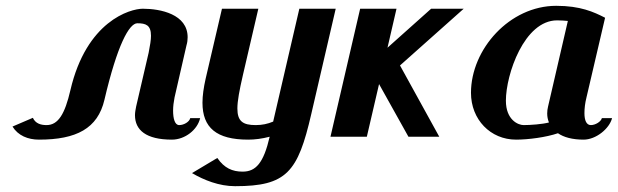

<svg xmlns="http://www.w3.org/2000/svg" viewBox="-20 -470 2124 660"><path d="M580 -135 621 -314C624 -324 625 -333 625 -342C625 -421 532 -440 471 -440C427 -440 277 -397 222 -160C203 -78 180 -40 140 -40C121 -40 102 -45 93 -65L23 -35C42 -4 76 10 114 10C242 10 316 -28 339 -127C383 -315 424 -390 452 -390C481 -390 499 -384 499 -347C499 -333 496 -314 491 -289L448 -104C446 -93 444 -84 444 -74C444 -23 482 10 571 10C616 10 659 -24 668 -64H634C631 -51 612 -40 596 -40C581 -40 575 -62 575 -90C575 -104 577 -120 580 -135Z M1050 -78 1134 -440H1009L919 -52C900 -44 881 -40 859 -40C815 -40 796 -53 796 -97C796 -123 803 -160 815 -212L868 -440H743L687 -200C680 -169 676 -141 676 -117C676 -31 724 10 833 10C856 10 880 7 907 0C886 91 859 120 814 120C779 120 751 108 727 73L640 125C681 149 733 170 788 170C965 170 1004 122 1050 -78Z M1312 -306 1343 -440H1218L1116 0H1241L1283 -181L1384 0H1490L1355 -245L1574 -440H1462Z M2060 -409C2021 -429 1975 -450 1892 -450C1732 -450 1599 -301 1599 -151C1599 -59 1666 10 1754 10C1796 10 1857 2 1898 -12C1918 2 1948 10 1986 10C2029 10 2075 -28 2084 -64H2049C2046 -52 2027 -40 2011 -40C1996 -40 1989 -56 1989 -81C1989 -97 1991 -115 1996 -135ZM1932 -398 1864 -104C1862 -96 1861 -88 1861 -80C1861 -69 1863 -59 1867 -49C1845 -43 1803 -40 1780 -40C1761 -40 1719 -58 1719 -124C1719 -214 1782 -400 1895 -400C1909 -400 1921 -399 1932 -398Z"/></svg>

Font: Pfennig
Style: BoldItalic
Weight: 700
Italic angle: -13°
Version: Version 20100423